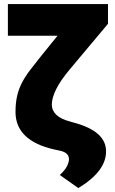

<svg xmlns="http://www.w3.org/2000/svg" viewBox="-20 -748 576 961"><path d="M19.5 -727.5H520.5V-628.9L328.1 -399.4Q240.2 -294.4 239.3 -224.6Q240.2 -163.1 331.1 -139.6L351.6 -133.8Q511.7 -90.3 510.7 9.8Q511.7 108.4 372.1 193.4L279.3 127.9Q303.7 105.5 314 86.2Q324.2 66.9 325.2 50.8Q326.7 17.1 282.2 6.8L251 0Q58.6 -43.9 57.6 -186.5Q57.6 -233.9 66.2 -269.8Q74.7 -305.7 91.6 -337.2Q108.4 -368.7 133.5 -401.1Q158.7 -433.6 191.4 -474.6L268.1 -569.3H19.5Z"/></svg>

Font: Inter Tight Black
Style: Regular
Weight: 900
Designer: Rasmus Andersson
Foundry: rsms
Version: Version 3.004; ttfautohint (v1.8.4.7-5d5b)